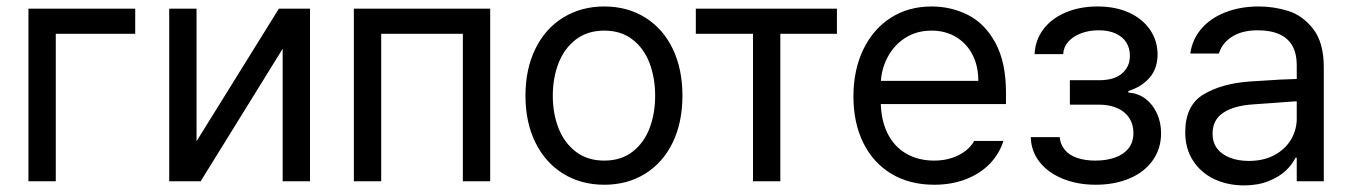

<svg xmlns="http://www.w3.org/2000/svg" viewBox="-20 -557 4155 590"><path d="M395.5 -453.1H151.4V0H67.4V-530.3H395.5Z M836.9 -530.3H932.6V0H848.6V-407.2L596.7 0H500V-530.3H584V-123Z M1067.4 -530.3H1486.3V0H1402.3V-453.1H1151.4V0H1067.4Z M1594.7 -262.7Q1594.7 -344.7 1625 -406.7Q1655.3 -468.8 1710.4 -502.9Q1765.6 -537.1 1836.9 -537.1Q1908.2 -537.1 1962.9 -502.9Q2017.6 -468.8 2047.4 -406.7Q2077.1 -344.7 2077.1 -262.7Q2077.1 -181.6 2047.4 -119.6Q2017.6 -57.6 1962.9 -23.4Q1908.2 10.7 1836.9 10.7Q1765.6 10.7 1710.4 -23.4Q1655.3 -57.6 1625 -119.6Q1594.7 -181.6 1594.7 -262.7ZM1993.2 -262.7Q1993.2 -317.4 1976.1 -362.8Q1959 -408.2 1923.8 -435.5Q1888.7 -462.9 1836.9 -462.9Q1785.2 -462.9 1749.5 -435.5Q1713.9 -408.2 1696.3 -362.8Q1678.7 -317.4 1678.7 -262.7Q1678.7 -208 1696.3 -163.1Q1713.9 -118.2 1749.5 -90.8Q1785.2 -63.5 1836.9 -63.5Q1888.7 -63.5 1923.8 -90.8Q1959 -118.2 1976.1 -163.1Q1993.2 -208 1993.2 -262.7Z M2118.2 -530.3H2551.8V-453.1H2377.9V0H2293.9V-453.1H2118.2Z M2602.5 -260.7Q2602.5 -341.8 2632.8 -404.8Q2663.1 -467.8 2717.3 -502.4Q2771.5 -537.1 2842.8 -537.1Q2903.3 -537.1 2955.1 -510.7Q3006.8 -484.4 3039.1 -424.8Q3071.3 -365.2 3071.3 -272.5V-237.3H2661.1V-308.6H2986.3Q2986.3 -353.5 2968.8 -388.2Q2951.2 -422.9 2918.5 -442.9Q2885.7 -462.9 2842.8 -462.9Q2795.9 -462.9 2760.7 -439.9Q2725.6 -417 2706.1 -378.4Q2686.5 -339.8 2686.5 -295.9V-248Q2686.5 -189.5 2707 -147.9Q2727.5 -106.4 2764.6 -85Q2801.8 -63.5 2850.6 -63.5Q2880.9 -63.5 2905.3 -71.8Q2929.7 -80.1 2946.8 -93.3Q2963.9 -106.4 2973.6 -124H3063.5Q3050.8 -84 3021.5 -53.7Q2992.2 -23.4 2948.2 -6.3Q2904.3 10.7 2850.6 10.7Q2775.4 10.7 2719.2 -22.9Q2663.1 -56.6 2632.8 -118.2Q2602.5 -179.7 2602.5 -260.7Z M3345.7 -63.5Q3379.9 -63.5 3406.2 -72.8Q3432.6 -82 3447.8 -101.1Q3462.9 -120.1 3462.9 -148.4Q3462.9 -174.8 3450.2 -194.3Q3437.5 -213.9 3413.6 -224.6Q3389.6 -235.4 3357.4 -235.4H3267.6V-310.5H3357.4Q3404.3 -310.5 3428.2 -331.5Q3452.1 -352.5 3452.1 -385.7Q3452.1 -409.2 3440.9 -426.8Q3429.7 -444.3 3408.2 -454.1Q3386.7 -463.9 3356.4 -463.9Q3326.2 -463.9 3301.8 -454.6Q3277.3 -445.3 3262.7 -428.7Q3248 -412.1 3247.1 -390.6H3159.2Q3161.1 -433.6 3186 -466.8Q3210.9 -500 3254.4 -518.6Q3297.9 -537.1 3352.5 -537.1Q3408.2 -537.1 3449.7 -518.1Q3491.2 -499 3514.2 -465.3Q3537.1 -431.6 3537.1 -389.6Q3537.1 -346.7 3512.7 -318.4Q3488.3 -290 3447.3 -277.3V-272.5Q3477.5 -270.5 3500 -253.4Q3522.5 -236.3 3535.2 -208.5Q3547.9 -180.7 3547.9 -147.5Q3547.9 -100.6 3522.5 -64.5Q3497.1 -28.3 3451.2 -8.8Q3405.3 10.7 3346.7 10.7Q3291 10.7 3245.6 -7.8Q3200.2 -26.4 3174.3 -59.6Q3148.4 -92.8 3147.5 -135.7H3236.3Q3238.3 -113.3 3252 -96.7Q3265.6 -80.1 3290 -71.8Q3314.5 -63.5 3345.7 -63.5Z M3886.7 -240.2 3831.1 -236.3Q3771.5 -232.4 3738.8 -210.4Q3706.1 -188.5 3706.1 -146.5Q3706.1 -119.1 3720.2 -100.6Q3734.4 -82 3759.8 -72.3Q3785.2 -62.5 3817.4 -62.5Q3863.3 -62.5 3896.5 -80.6Q3929.7 -98.6 3947.3 -128.4Q3964.8 -158.2 3964.8 -192.4V-357.4Q3964.8 -391.6 3951.7 -415.5Q3938.5 -439.5 3911.6 -451.7Q3884.8 -463.9 3844.7 -463.9Q3796.9 -463.9 3766.1 -444.3Q3735.4 -424.8 3725.6 -392.6H3637.7Q3643.6 -435.5 3671.4 -468.3Q3699.2 -501 3745.1 -519Q3791 -537.1 3848.6 -537.1Q3894.5 -537.1 3938.5 -523.4Q3982.4 -509.8 4015.1 -468.3Q4047.9 -426.8 4047.9 -349.6V0H3964.8V-72.3H3960.9Q3951.2 -51.8 3931.2 -32.7Q3911.1 -13.7 3878.4 -0.5Q3845.7 12.7 3802.7 12.7Q3752 12.7 3710.9 -6.8Q3669.9 -26.4 3646 -63.5Q3622.1 -100.6 3622.1 -150.4Q3622.1 -233.4 3678.7 -267.1Q3735.4 -300.8 3821.3 -306.6Q3831.1 -307.6 3915 -312.5L3970.7 -314.5L3971.7 -246.1Q3962.9 -246.1 3886.7 -240.2Z"/></svg>

Font: WEMIX Pretendard Variable
Style: Regular
Weight: 400
Designer: Base glyphs from Inter by Rasmus Andersson; Hangeul glyphs from Noto Sans CJK(Source Han Sans) by Jang Soo-young and Kan
Foundry: Kil Hyung-jin
Version: Version 1.000;Glyphs 3.2 (3208)